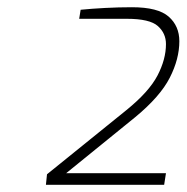

<svg xmlns="http://www.w3.org/2000/svg" viewBox="-20 -866 516 531"><path d="M107 -355 110 -384 329 -561Q392 -612 415.5 -657Q439 -702 439 -744Q439 -774 416.5 -794Q394 -814 331 -814H199L203 -839Q233 -842 270.5 -844Q308 -846 345 -846Q417 -846 446.5 -820Q476 -794 476 -752Q476 -703 449.5 -651Q423 -599 354 -542L163 -387H439L434 -355Z"/></svg>

Font: Exo Thin ExtraLight
Style: Italic
Weight: 250
Italic angle: -9°
Version: Version 2.000